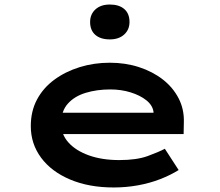

<svg xmlns="http://www.w3.org/2000/svg" viewBox="-20 -818 971 848"><path d="M482 10Q373 10 290 -25Q207 -60 161.5 -121.5Q116 -183 116 -261Q116 -327 143.5 -378.5Q171 -430 220 -466Q269 -502 332 -521.5Q395 -541 465 -541Q534 -541 594 -521.5Q654 -502 699 -467Q744 -432 769 -383.5Q794 -335 792 -277L791 -226H226L203 -320H674L658 -302V-324Q654 -353 626.5 -375Q599 -397 557 -410Q515 -423 467 -423Q408 -423 358.5 -408Q309 -393 279.5 -360Q250 -327 250 -272Q250 -225 282 -189Q314 -153 372 -132Q430 -111 507 -111Q584 -111 633 -129Q682 -147 708 -161L769 -67Q734 -45 688 -27Q642 -9 589.5 0.5Q537 10 482 10ZM465 -644Q424 -644 401 -664Q378 -684 378 -721Q378 -755 401.5 -776.5Q425 -798 465 -798Q506 -798 529 -778Q552 -758 552 -721Q552 -687 528.5 -665.5Q505 -644 465 -644Z"/></svg>

Font: Lexend Zetta SemiBold
Style: Regular
Weight: 600
Designer: Bonnie Shaver-Troup, Thomas Jockin
Foundry: Lexend
Version: Version 1.007